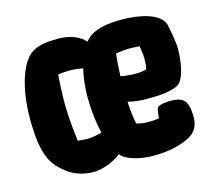

<svg xmlns="http://www.w3.org/2000/svg" viewBox="-85 -649 858 769"><g transform="rotate(-15 343.5 -264.5)"><path d="M585 -180C564 -180 540 -177 530 -169C526 -165 522 -142 522 -126V-124C510 -122 493 -121 475 -121C459 -121 444 -123 428 -128C423 -151 419 -183 417 -221C441 -215 466 -212 488 -212C529 -212 587 -211 625 -231C625 -231 625 -231 625 -231C651 -245 667 -308 667 -374C667 -400 658 -452 652 -476V-477C652 -478 652 -479 651 -480C635 -527 553 -545 480 -545C424 -545 382 -538 351 -519C341 -513 333 -505 324 -495C303 -521 261 -537 215 -537C176 -537 138 -535 106 -516C106 -516 106 -516 106 -516C56 -486 22 -382 22 -257C22 -99 54 -58 110 -16C110 -16 111 -16 111 -15C137 3 173 16 215 16C246 16 295 0 329 -27C332 -23 336 -19 340 -16C361 1 411 15 461 15C544 15 590 -5 612 -16C642 -31 657 -58 657 -91C657 -159 640 -180 585 -180ZM521 -423C525 -405 527 -387 527 -369C527 -355 526 -341 523 -327C511 -323 496 -321 475 -321C457 -321 437 -323 416 -327C417 -360 419 -392 423 -420C441 -423 461 -425 480 -425C494 -425 507 -424 521 -423ZM225 -119C213 -119 199 -120 184 -122C180 -155 173 -212 172 -272C172 -317 174 -361 177 -398C192 -401 209 -402 225 -402C242 -402 261 -400 280 -396C272 -362 267 -323 267 -282C267 -226 273 -173 284 -129C264 -123 243 -119 225 -119Z"/></g></svg>

Font: Manosque
Style: Regular
Weight: 400
Designer: Ariel Martín Pérez
Foundry: Ariel Martín Pérez
Version: Version 1.005;hotconv 1.0.109;makeotfexe 2.5.65596